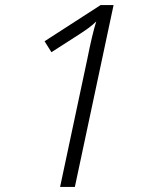

<svg xmlns="http://www.w3.org/2000/svg" viewBox="-20 -734 591 754"><path d="M216 0H274L426 -714H375L155 -572L182 -529L294 -601Q314 -614 329 -625Q344 -636 358 -650Q342 -599 323 -503Z"/></svg>

Font: Noto Sans UI Light
Style: Italic
Weight: 300
Italic angle: -12°
Designer: Monotype Design Team
Foundry: Monotype Imaging Inc.
Version: Version 1.901